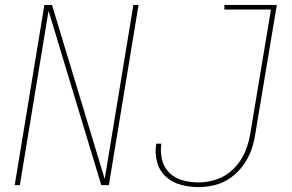

<svg xmlns="http://www.w3.org/2000/svg" viewBox="-20 -755 1192 783"><path d="M790 8Q823 8 857 -0.5Q891 -9 920.5 -30Q950 -51 971.5 -80.5Q993 -110 1004.5 -142.5Q1016 -175 1021 -208L1109 -735H895V-716H1085L1001 -212Q995 -173 979.5 -136Q964 -99 934.5 -68.5Q905 -38 866.5 -24.5Q828 -11 790 -11Q757 -11 725.5 -19.5Q694 -28 671.5 -49.5Q649 -71 641 -103Q633 -135 638 -168V-169H618L617 -167Q611 -130 620.5 -94.5Q630 -59 656 -35Q682 -11 717.5 -1.5Q753 8 790 8ZM40 0H61L178 -711L393 0H424L545 -735H524L407 -25L192 -735H161Z"/></svg>

Font: Iosevka Sparkle Thin Oblique
Style: Regular
Weight: 100
Italic angle: -9°
Designer: Belleve Invis
Foundry: Belleve Invis
Version: Version 4.5.0; ttfautohint (v1.8.3)